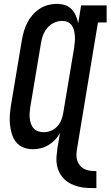

<svg xmlns="http://www.w3.org/2000/svg" viewBox="-20 -763 571 992"><path d="M478 209Q455 209 432.5 208Q410 207 388.5 202Q367 197 347.5 187.5Q328 178 313 163.5Q298 149 288 130Q278 111 274 89.5Q270 68 272 45.5Q274 23 277 0L290 -75Q279 -56 263.5 -40Q248 -24 229.5 -13Q211 -2 190.5 3Q170 8 150 8Q124 8 101 -1Q78 -10 63 -29Q48 -48 41 -71.5Q34 -95 31.5 -119.5Q29 -144 31 -170Q33 -196 37 -221L93 -556Q97 -579 103.5 -601.5Q110 -624 121 -645.5Q132 -667 148 -685.5Q164 -704 184.5 -717.5Q205 -731 228 -737Q251 -743 274 -743Q296 -743 316 -736.5Q336 -730 350 -715.5Q364 -701 372 -682Q380 -663 384 -643L399 -735H531V-647H486L379 0Q376 16 375 33Q374 50 378.5 64.5Q383 79 392.5 91Q402 103 415.5 110Q429 117 445.5 119Q462 121 478 121ZM206 -80Q225 -80 243.5 -87.5Q262 -95 276 -110Q290 -125 297 -143.5Q304 -162 307 -181L363 -516Q365 -531 366.5 -546.5Q368 -562 367 -576.5Q366 -591 362.5 -605.5Q359 -620 351 -631.5Q343 -643 330 -649Q317 -655 302 -655Q281 -655 260.5 -646Q240 -637 225.5 -620Q211 -603 203 -583Q195 -563 192 -542L136 -207Q134 -193 133 -178Q132 -163 134 -149Q136 -135 140.5 -122Q145 -109 154.5 -99Q164 -89 177.5 -84.5Q191 -80 206 -80Z"/></svg>

Font: Iosevka Curly Slab SmBdObl
Style: Regular
Weight: 600
Italic angle: -9°
Monospace: yes
Designer: Belleve Invis
Foundry: Belleve Invis
Version: Version 11.0.0; ttfautohint (v1.8.3)